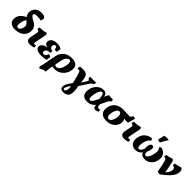

<svg xmlns="http://www.w3.org/2000/svg" viewBox="413 -2501 4530 4530"><g transform="rotate(45 2678.5 -236.0)"><path d="M215 8Q110 8 57.5 -44.5Q5 -97 24 -196Q38 -269 86 -316Q134 -363 205 -397Q178 -434 167.5 -473Q157 -512 167 -560Q182 -632 239.5 -674.5Q297 -717 389 -717Q447 -717 478 -699.5Q509 -682 518 -663Q517 -613 491 -567Q475 -579 447 -583.5Q419 -588 370 -588Q319 -588 294.5 -578Q270 -568 266 -547Q262 -532 291.5 -500.5Q321 -469 400 -432Q468 -398 496.5 -337.5Q525 -277 510 -196Q497 -133 456 -87Q415 -41 353 -16.5Q291 8 215 8ZM197 -204Q183 -131 195.5 -100Q208 -69 239 -69Q274 -69 298.5 -102.5Q323 -136 332 -184Q341 -231 324 -262Q307 -293 272 -324Q263 -332 255 -340Q231 -311 218 -279.5Q205 -248 197 -204Z M716 9Q650 9 620.5 -25Q591 -59 605 -132L639 -304Q646 -339 636 -353.5Q626 -368 581 -376Q582 -392 586.5 -409Q591 -426 599 -440Q640 -437 680 -441Q720 -445 751.5 -452.5Q783 -460 798 -467Q813 -459 820 -443Q827 -427 822 -403L767 -123Q762 -94 767 -82Q772 -70 789 -70Q812 -70 831 -80Q846 -52 840 -13Q821 -4 787.5 2.5Q754 9 716 9Z M1092 7Q988 7 935.5 -29.5Q883 -66 898 -128Q909 -172 949.5 -198.5Q990 -225 1065 -231Q1005 -241 978 -275.5Q951 -310 962 -357Q975 -412 1027.5 -439.5Q1080 -467 1159 -467Q1204 -467 1239.5 -457Q1275 -447 1308 -423Q1290 -376 1290 -323Q1276 -317 1252.5 -317.5Q1229 -318 1211 -325Q1215 -402 1165 -402Q1123 -402 1113 -349Q1106 -312 1128 -287.5Q1150 -263 1202 -259Q1204 -241 1200.5 -222Q1197 -203 1189 -189Q1127 -193 1097 -172.5Q1067 -152 1061 -119Q1056 -92 1068 -75.5Q1080 -59 1108 -59Q1171 -59 1193 -150Q1213 -148 1235 -139Q1257 -130 1267 -115Q1261 -95 1257 -69Q1253 -43 1253 -18Q1212 -5 1171 1Q1130 7 1092 7Z M1272 249Q1258 241 1252.5 227.5Q1247 214 1245 196Q1252 185 1256.5 171Q1261 157 1267 131Q1273 105 1283 56L1334 -210Q1358 -336 1439.5 -401.5Q1521 -467 1646 -467Q1758 -467 1811 -412.5Q1864 -358 1840 -248Q1824 -171 1780 -113.5Q1736 -56 1671.5 -23.5Q1607 9 1529 9Q1506 9 1491 6Q1476 3 1459 -2L1450 46Q1443 83 1438 123.5Q1433 164 1437 193Q1394 196 1353 211.5Q1312 227 1272 249ZM1500 -216 1475 -85Q1492 -56 1527 -56Q1552 -56 1579.5 -70.5Q1607 -85 1632 -127Q1657 -169 1673 -250Q1681 -290 1681 -324Q1681 -358 1669.5 -378.5Q1658 -399 1630 -399Q1593 -399 1556 -357Q1519 -315 1500 -216Z M2072 249Q1940 249 1966 131Q1975 94 2000 49Q2025 4 2076 -66Q2067 -107 2054 -157.5Q2041 -208 2027.5 -256.5Q2014 -305 2002 -341Q1992 -367 1982.5 -377Q1973 -387 1959 -386Q1945 -385 1920 -381Q1911 -399 1912 -420Q1913 -441 1922 -458Q1941 -463 1962.5 -464.5Q1984 -466 2007 -466Q2093 -466 2131 -439.5Q2169 -413 2184 -351Q2190 -327 2195 -288.5Q2200 -250 2203 -207Q2222 -238 2239.5 -266Q2257 -294 2277 -324Q2303 -365 2298.5 -378Q2294 -391 2264 -395Q2260 -406 2259.5 -424.5Q2259 -443 2261 -461Q2297 -458 2357 -458Q2386 -458 2412.5 -459Q2439 -460 2460 -461Q2458 -442 2453.5 -424Q2449 -406 2442 -392Q2411 -386 2393 -366.5Q2375 -347 2351 -310L2216 -104Q2234 -30 2236 34Q2238 98 2230 136Q2216 195 2173.5 222Q2131 249 2072 249ZM2019 153Q2016 171 2020 183.5Q2024 196 2042 196Q2083 196 2101 126Q2103 115 2104 102Q2105 89 2102.5 68.5Q2100 48 2093 13Q2067 48 2046 83Q2025 118 2019 153Z M2621 9Q2546 9 2503.5 -21Q2461 -51 2448 -103.5Q2435 -156 2448 -223Q2464 -303 2505 -357.5Q2546 -412 2599 -439.5Q2652 -467 2704 -467Q2755 -467 2785.5 -440Q2816 -413 2826 -355Q2842 -396 2852 -418.5Q2862 -441 2870.5 -451.5Q2879 -462 2892 -467Q2915 -461 2952 -459.5Q2989 -458 3021 -458Q3027 -444 3027 -426Q3027 -408 3024 -390Q3005 -387 2992 -375.5Q2979 -364 2965.5 -338Q2952 -312 2931 -265Q2919 -239 2907 -215.5Q2895 -192 2883 -170Q2883 -124 2890 -103Q2897 -82 2907.5 -76Q2918 -70 2930 -70Q2944 -70 2956 -72.5Q2968 -75 2976 -77Q2988 -57 2982 -15Q2962 -3 2938.5 3Q2915 9 2897 9Q2857 9 2843 -18Q2829 -45 2828 -90Q2789 -44 2739.5 -17.5Q2690 9 2621 9ZM2618 -233Q2602 -150 2610.5 -107Q2619 -64 2651 -64Q2680 -64 2711 -107Q2742 -150 2782 -245Q2779 -310 2770 -344Q2761 -378 2747.5 -390Q2734 -402 2719 -402Q2702 -402 2683.5 -388.5Q2665 -375 2648 -338.5Q2631 -302 2618 -233Z M3259 9Q3139 9 3085.5 -56.5Q3032 -122 3056 -237Q3080 -350 3159.5 -407.5Q3239 -465 3365 -465Q3402 -465 3453.5 -461.5Q3505 -458 3570 -458Q3596 -458 3613 -478Q3630 -498 3638 -526Q3655 -523 3675 -517.5Q3695 -512 3708 -502Q3680 -426 3662 -334Q3654 -324 3642.5 -321.5Q3631 -319 3619 -319Q3596 -319 3575 -322.5Q3554 -326 3524 -328Q3542 -305 3550.5 -272.5Q3559 -240 3549 -195Q3538 -139 3499.5 -92.5Q3461 -46 3400 -18.5Q3339 9 3259 9ZM3275 -61Q3313 -61 3343 -103.5Q3373 -146 3386 -218Q3400 -295 3380.5 -333Q3361 -371 3329 -371Q3290 -371 3260 -325Q3230 -279 3218 -211Q3208 -157 3214.5 -124Q3221 -91 3238 -76Q3255 -61 3275 -61Z M3859 9Q3793 9 3763.5 -25Q3734 -59 3748 -132L3782 -304Q3789 -339 3779 -353.5Q3769 -368 3724 -376Q3725 -392 3729.5 -409Q3734 -426 3742 -440Q3783 -437 3823 -441Q3863 -445 3894.5 -452.5Q3926 -460 3941 -467Q3956 -459 3963 -443Q3970 -427 3965 -403L3910 -123Q3905 -94 3910 -82Q3915 -70 3932 -70Q3955 -70 3974 -80Q3989 -52 3983 -13Q3964 -4 3930.5 2.5Q3897 9 3859 9Z M4233 9Q4167 9 4123.5 -21Q4080 -51 4063.5 -106Q4047 -161 4062 -235Q4096 -418 4301 -466Q4320 -460 4330.5 -445.5Q4341 -431 4344 -411Q4301 -382 4277 -340.5Q4253 -299 4239 -232Q4231 -189 4230.5 -151Q4230 -113 4241 -89Q4252 -65 4277 -65Q4300 -65 4319 -84Q4338 -103 4353 -131.5Q4368 -160 4377 -190Q4370 -204 4370 -225Q4370 -246 4376 -276Q4385 -322 4402 -338.5Q4419 -355 4446 -355Q4477 -355 4489 -330.5Q4501 -306 4491 -250Q4487 -230 4480 -209.5Q4473 -189 4458 -165Q4456 -142 4458.5 -118.5Q4461 -95 4471.5 -80Q4482 -65 4502 -65Q4530 -65 4553 -92.5Q4576 -120 4593 -164Q4610 -208 4620 -257Q4631 -315 4624.5 -354.5Q4618 -394 4586 -432Q4600 -458 4635 -466Q4730 -440 4769.5 -375Q4809 -310 4790 -210Q4769 -108 4701.5 -49.5Q4634 9 4538 9Q4479 9 4446 -15Q4413 -39 4401 -80Q4374 -38 4333 -14.5Q4292 9 4233 9ZM4520 -525Q4475 -525 4440 -546Q4452 -591 4461.5 -631Q4471 -671 4476 -708Q4521 -721 4564 -721Q4603 -721 4628 -710Q4596 -665 4568 -616.5Q4540 -568 4520 -525Z M5289 -467Q5317 -458 5331 -434Q5345 -410 5345 -366Q5345 -315 5318.5 -260.5Q5292 -206 5227 -140.5Q5162 -75 5049 9Q5029 9 5005.5 5Q4982 1 4968 -8Q4954 -99 4937.5 -174Q4921 -249 4906 -301Q4896 -336 4880.5 -349Q4865 -362 4826 -360Q4826 -377 4828.5 -394.5Q4831 -412 4836 -426Q4860 -428 4892 -435Q4924 -442 4953.5 -450.5Q4983 -459 5001 -467Q5023 -460 5032 -446.5Q5041 -433 5050 -397Q5069 -325 5083 -254Q5097 -183 5106 -117Q5154 -168 5173.5 -209.5Q5193 -251 5193 -286Q5193 -361 5117 -359Q5115 -396 5124 -425Q5149 -428 5180.5 -435Q5212 -442 5242 -451Q5272 -460 5289 -467Z"/></g></svg>

Font: Vollkorn ExtraBold
Style: Italic
Weight: 800
Italic angle: -11°
Designer: Friedrich Althausen
Foundry: Friedrich Althausen
Version: Version 5.000; ttfautohint (v1.8.3)